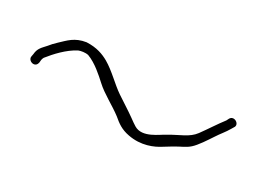

<svg xmlns="http://www.w3.org/2000/svg" viewBox="-31 -630 916 693"><g transform="rotate(30 426.5 -283.5)"><path d="M57 -235C54 -221 74 -209 86 -218C90 -221 92 -226 93 -231L94 -242C95 -246 96 -250 98 -253C121 -282 154 -318 192 -338C202 -342 219 -345 232 -342C267 -329 300 -299 323 -278C353 -250 398 -228 432 -202C453 -184 472 -170 504 -164C560 -153 605 -173 631 -190L662 -209C689 -225 704 -229 721 -244C739 -260 760 -293 774 -314C786 -333 802 -351 812 -369L818 -379C832 -397 799 -418 787 -397L782 -387C761 -360 741 -328 719 -298C697 -268 662 -259 622 -235C600 -224 549 -180 509 -204C501 -209 492 -215 480 -224C458 -240 424 -261 402 -276C368 -299 335 -335 297 -357C274 -370 246 -381 204 -379C158 -372 139 -348 115 -326C105 -317 96 -307 88 -297C73 -280 61 -271 59 -246Z"/></g></svg>

Font: Stray Cat
Style: SuExt
Weight: 400
Version: Version 1.0